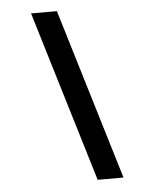

<svg xmlns="http://www.w3.org/2000/svg" viewBox="-51 -729 572 770"><g transform="rotate(-5 235.0 -344.0)"><path d="M415 0H311L103 -688H207Z"/></g></svg>

Font: Lucymar Sans SemiBold
Style: Italic
Weight: 600
Italic angle: -10°
Foundry: The League of Moveable Type (original font) / Main changes by Cristiano Sobral with portions from Mirco Monsees
Version: Version 2.00;August 30, 2020;FontCreator 13.0.0.2681 64-bit